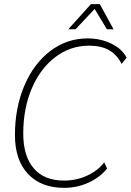

<svg xmlns="http://www.w3.org/2000/svg" viewBox="-20 -895 630 925"><path d="M52 -244Q52 -375 97 -481.5Q142 -588 222 -649Q302 -710 402 -710Q464 -710 516 -685Q568 -660 590 -617L566 -587Q543 -632 505 -653.5Q467 -675 409 -675Q319 -675 246.5 -620Q174 -565 133 -468.5Q92 -372 92 -252Q92 -143 142.5 -84Q193 -25 288 -25Q347 -25 399 -48.5Q451 -72 482 -113L496 -83Q461 -40 406 -15Q351 10 289 10Q178 10 115 -57Q52 -124 52 -244ZM418 -875H461L527 -754H495L436 -852L344 -754H309Z"/></svg>

Font: Sarabun Thin
Style: Italic
Weight: 250
Italic angle: -10°
Designer: Suppakit Chalermlarp | Katatrad Co.,Ltd.
Foundry: Cadson Demak Co.,Ltd.
Version: Version 1.000; ttfautohint (v1.6)